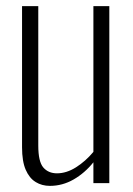

<svg xmlns="http://www.w3.org/2000/svg" viewBox="-20 -598 435 627"><path d="M143 9Q117 9 96.5 -3.5Q76 -16 64 -43.5Q52 -71 52 -117V-578H105V-123Q105 -70 121.5 -51Q138 -32 166 -32Q197 -32 228 -51.5Q259 -71 285 -102V-578H337V0H285V-68Q257 -33 220.5 -12Q184 9 143 9Z"/></svg>

Font: Oswald ExtraLight
Style: Regular
Weight: 250
Designer: Vernon Adams
Foundry: Vernon Adams
Version: Version 4.100; ttfautohint (v1.8.1.43-b0c9)